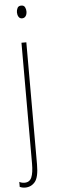

<svg xmlns="http://www.w3.org/2000/svg" viewBox="-65 -752 306 1021"><g transform="rotate(-5 87.5 -241.0)"><path d="M64 -690Q64 -702 69.5 -713Q75 -724 90 -724Q104 -724 109.5 -713.5Q115 -703 115 -691Q115 -675 108 -665.5Q101 -656 89 -656Q76 -656 70 -666.5Q64 -677 64 -690ZM27 242Q17 242 10 240Q3 238 -2 236V209Q10 216 26 216Q53 216 63.5 191.5Q74 167 74 117V-527H100V125Q100 193 79.5 217.5Q59 242 27 242Z"/></g></svg>

Font: Noto Sans Gujarati ExtraCondensed Thin
Style: Regular
Weight: 100
Width: 2
Designer: Jelle Bosma - Monotype Design Team, Universal Thirst
Foundry: Monotype Imaging Inc.
Version: Version 2.106; ttfautohint (v1.8.4.7-5d5b)